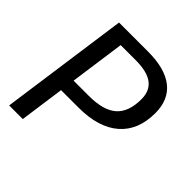

<svg xmlns="http://www.w3.org/2000/svg" viewBox="-186 -843 986 986"><g transform="rotate(45 307.5 -350.0)"><path d="M585 -503Q585 -378 507.5 -311Q430 -244 286 -244H159L125 0H26L124 -700H335Q458 -700 521.5 -650Q585 -600 585 -503ZM484 -503Q484 -564 444 -594Q404 -624 321 -624H212L170 -324H281Q386 -324 435 -367Q484 -410 484 -503Z"/></g></svg>

Font: Krub Medium
Style: Italic
Weight: 500
Italic angle: -8°
Designer: Ekaluck Peanpanawate
Foundry: Cadson Demak Co.,Ltd.
Version: Version 1.000; ttfautohint (v1.6)